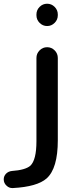

<svg xmlns="http://www.w3.org/2000/svg" viewBox="-46 -793 425 1009"><path d="M145.5 -712.9V-716.8Q145.5 -740.2 162.1 -756.8Q178.7 -773.4 201.7 -773.4Q224.6 -773.4 241.2 -756.8Q257.8 -740.2 257.8 -716.8V-712.9Q257.8 -689.5 241.2 -672.9Q224.6 -656.2 201.7 -656.2Q178.7 -656.2 162.1 -672.9Q145.5 -689.5 145.5 -712.9ZM145.5 -50.8V-488.3Q145.5 -511.7 162.1 -528.3Q178.7 -544.9 201.7 -544.9Q224.6 -544.9 241.2 -528.3Q257.8 -511.7 257.8 -488.3V-55.7Q257.8 91.8 199.2 144.5Q149.4 188.5 21.5 195.3Q19.5 195.3 18.6 195.3Q2 195.3 -10.7 183.6Q-26.4 169.9 -26.4 149.4Q-26.4 132.8 -14.6 120.1Q-2 107.4 16.6 105.5Q86.9 100.6 113.3 78.1Q145.5 47.9 145.5 -50.8Z"/></svg>

Font: Gen Jyuu Gothic P Medium
Style: Regular
Weight: 500
Designer: [Source Han Sans]
Ryoko NISHIZUKA  (kana & ideographs); Paul D. Hunt (Latin, Greek & Cyrillic); Wenlong ZHANG  (bopomofo
Version: Version 1.002.20150607